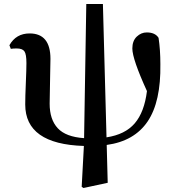

<svg xmlns="http://www.w3.org/2000/svg" viewBox="-20 -713 871 959"><path d="M494 -693 512 -27Q605 -41 653 -97Q701 -153 714 -258Q641 -418 641 -471Q641 -509 663 -530Q685 -551 713 -551Q755 -551 772 -524Q781 -465 781 -393Q784 -205 717.5 -106.5Q651 -8 513 11L518 200L397 226L388 220L399 16Q106 7 106 -191Q106 -229 109 -298Q112 -367 112 -398Q112 -442 102 -456.5Q92 -471 63 -471Q46 -471 34 -469L27 -487Q60 -546 128 -546Q232 -546 232 -419Q232 -381 230 -309Q228 -237 228 -195Q228 -116 268.5 -72.5Q309 -29 400 -23L411 -693Z"/></svg>

Font: Swei Spring CJKtc
Style: Bold
Weight: 700
Version: Version 1.021